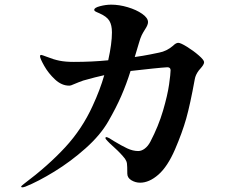

<svg xmlns="http://www.w3.org/2000/svg" viewBox="-20 -786 1040 825"><path d="M857 -519Q857 -513 852.5 -506Q848 -499 843 -493.5Q838 -488 834 -483Q820 -464 817 -446Q797 -336 780 -276Q763 -216 732 -144Q700 -70 660.5 -35.5Q621 -1 582 -1Q562 -1 544.5 -11.5Q527 -22 527 -40Q527 -73 525.5 -83.5Q524 -94 517 -104Q499 -127 473 -150.5Q447 -174 442 -180Q433 -189 433 -193Q433 -197 437 -197Q440 -197 450 -192L469 -180Q502 -160 526.5 -148.5Q551 -137 574 -137Q588 -137 602 -147.5Q616 -158 626 -177Q661 -244 680.5 -310.5Q700 -377 706.5 -423Q713 -469 713 -484Q713 -497 699 -497Q680 -496 636.5 -491.5Q593 -487 541 -481Q523 -424 501 -373.5Q479 -323 445 -264Q411 -205 347.5 -148.5Q284 -92 214 -49Q144 -6 89 16Q80 19 76 19Q71 19 71 16Q71 13 83 4Q187 -74 260 -153Q333 -232 378 -331Q410 -400 428 -463Q391 -455 338 -440Q323 -435 297 -424Q285 -418 277 -418Q245 -418 216.5 -444.5Q188 -471 170 -503Q152 -535 152 -544Q152 -550 157 -550Q160 -550 181 -542Q211 -530 236.5 -525Q262 -520 297 -520Q375 -520 445 -527Q461 -599 461 -647Q461 -678 450 -696.5Q439 -715 407 -729Q402 -731 395.5 -734Q389 -737 387 -739Q385 -741 385 -744Q385 -753 410 -759.5Q435 -766 458 -766Q492 -766 529 -755Q566 -744 591 -726.5Q616 -709 616 -691Q616 -679 604 -661Q595 -647 589 -635Q583 -623 576 -598L559 -541Q595 -546 625 -552Q655 -558 664 -560Q696 -566 723 -589Q736 -602 746 -602Q756 -602 783.5 -585Q811 -568 834 -548Q857 -528 857 -519Z"/></svg>

Font: Shippori Mincho ExtraBold
Style: Regular
Weight: 800
Designer: FONTDASU
Foundry: FONTDASU / Google Inc. / but / Adobe
Version: Version 3.110; ttfautohint (v1.8.3)